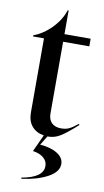

<svg xmlns="http://www.w3.org/2000/svg" viewBox="-97 -674 526 968"><g transform="rotate(10 166.0 -190.5)"><path d="M178 15 149 62Q204 66 237.5 87Q271 108 271 140Q271 181 217.5 209.5Q164 238 85 248V242Q194 223 194 164Q194 139 174 122Q154 105 119 100L159 13Q120 7 97.5 -19.5Q75 -46 75 -89V-469H19V-475Q69 -493 111 -536.5Q153 -580 168 -629H173V-508H307V-469H173V-101Q173 -71 190 -54Q207 -37 239 -37Q263 -37 281 -46Q299 -55 323 -75L327 -70Q274 -22 244 -3.5Q214 15 181 15Z"/></g></svg>

Font: Nyght Serif
Style: Regular
Weight: 400
Designer: Maksym Kobuzan
Version: Version 0.410;July 4, 2025;FontCreator 15.0.0.2958 64-bit